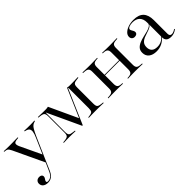

<svg xmlns="http://www.w3.org/2000/svg" viewBox="99 -1200 2166 2166"><g transform="rotate(-45 1182.0 -117.5)"><path d="M250.8 12.9 78.2 -353.2Q69.4 -371 62.1 -381Q54.8 -391.1 45.6 -396Q36.3 -400.8 20.2 -402.4L4.8 -404V-412.9Q21.8 -412.1 42.3 -411.3Q62.9 -410.5 86.3 -410.5H90.3H96Q123.4 -410.5 147.6 -410.9Q171.8 -411.3 191.5 -411.7Q211.3 -412.1 227.4 -412.1V-403.2L204.8 -400.8Q169.4 -397.6 161.3 -382.7Q153.2 -367.7 167.7 -332.3L291.1 -71.8L280.6 -58.9L368.5 -260.5Q389.5 -306.5 393.1 -335.5Q396.8 -364.5 383.9 -379.8Q371 -395.2 341.9 -401.6L330.6 -404V-412.9Q346.8 -412.1 373 -411.3Q399.2 -410.5 429.8 -410.5Q451.6 -410.5 467.7 -411.3Q483.9 -412.1 494.4 -412.9V-404L487.9 -402.4Q466.9 -396.8 452 -385.5Q437.1 -374.2 421.8 -348Q406.5 -321.8 383.9 -271.8L258.9 12.9ZM108.1 192.7Q71 192.7 48.8 175Q26.6 157.3 26.6 127.4Q26.6 104 41.9 89.5Q57.3 75 83.1 75Q101.6 75 112.9 83.9Q124.2 92.7 124.2 106.5Q124.2 119.4 118.1 129.4Q112.1 139.5 106 148.4Q100 157.3 100 166.9Q100 180.6 117.7 180.6Q147.6 180.6 169.4 163.3Q191.1 146 206.5 109.7L258.1 -6.5L265.3 -1.6L215.3 113.7Q203.2 140.3 187.5 158.1Q171.8 175.8 152.4 184.3Q133.1 192.7 108.1 192.7Z M647.6 -78.2Q647.6 -41.1 659.3 -28.6Q671 -16.1 710.5 -12.1L737.9 -8.9V0Q716.1 -0.8 690.3 -1.6Q664.5 -2.4 643.5 -2.4Q625 -2.4 608.1 -2Q591.1 -1.6 577 -1.2Q562.9 -0.8 550.8 0V-8.9L576.6 -11.3Q602.4 -14.5 615.3 -20.6Q628.2 -26.6 633.5 -39.9Q638.7 -53.2 638.7 -78.2V-334.7Q638.7 -359.7 633.5 -373Q628.2 -386.3 614.9 -392.3Q601.6 -398.4 576.6 -401.6L550 -404V-412.9Q565.3 -412.9 583.1 -412.1Q600.8 -411.3 622.2 -410.9Q643.5 -410.5 667.7 -410.5H672.6Q684.7 -410.5 694.4 -411.7Q704 -412.9 712.1 -415.3L872.6 -68.5L862.9 -58.9L1016.9 -414.5Q1031.5 -411.3 1043.1 -410.9Q1054.8 -410.5 1062.1 -410.5H1070.2Q1094.4 -410.5 1115.3 -410.9Q1136.3 -411.3 1154.4 -412.1Q1172.6 -412.9 1187.1 -412.9V-404L1161.3 -400.8Q1135.5 -398.4 1122.2 -392.3Q1108.9 -386.3 1104 -373Q1099.2 -359.7 1099.2 -334.7V-78.2Q1099.2 -53.2 1104 -39.9Q1108.9 -26.6 1122.2 -20.6Q1135.5 -14.5 1161.3 -11.3L1187.1 -8.9V0Q1172.6 -0.8 1154.4 -1.2Q1136.3 -1.6 1115.3 -2Q1094.4 -2.4 1070.2 -2.4H1062.9H1056.5Q1033.9 -2.4 1014.9 -2Q996 -1.6 979.8 -1.2Q963.7 -0.8 950 0V-8.9L969.4 -11.3Q1004.8 -15.3 1015.7 -28.2Q1026.6 -41.1 1026.6 -78.2V-402.4H1021.8L842.7 10.5H833.9L651.6 -381.5H647.6Z M1687.9 -2.4Q1658.9 -2.4 1632.3 -1.6Q1605.6 -0.8 1575 0V-8.9L1590.3 -9.7Q1623.4 -11.3 1637.5 -25Q1651.6 -38.7 1651.6 -71V-206.5H1724.2V-71Q1724.2 -38.7 1738.3 -25.4Q1752.4 -12.1 1787.9 -10.5L1808.9 -8.9V0Q1776.6 -0.8 1747.6 -1.6Q1718.5 -2.4 1687.9 -2.4ZM1382.3 -2.4Q1350.8 -2.4 1322.2 -1.6Q1293.5 -0.8 1261.3 0V-8.9L1282.3 -10.5Q1316.9 -12.1 1331.5 -25.4Q1346 -38.7 1346 -71V-341.9Q1346 -375 1331.5 -387.9Q1316.9 -400.8 1282.3 -402.4L1261.3 -404V-412.9Q1293.5 -412.1 1322.2 -411.3Q1350.8 -410.5 1382.3 -410.5Q1410.5 -410.5 1437.5 -411.3Q1464.5 -412.1 1495.2 -412.9V-404L1479.8 -403.2Q1446 -401.6 1432.3 -388.3Q1418.5 -375 1418.5 -341.9V-71Q1418.5 -38.7 1432.3 -25Q1446 -11.3 1479.8 -9.7L1495.2 -8.9V0Q1464.5 -0.8 1437.5 -1.6Q1410.5 -2.4 1382.3 -2.4ZM1651.6 -206.5V-341.9Q1651.6 -375 1637.5 -388.3Q1623.4 -401.6 1590.3 -403.2L1575 -404V-412.9Q1605.6 -412.1 1632.3 -411.3Q1658.9 -410.5 1687.9 -410.5Q1718.5 -410.5 1747.6 -411.3Q1776.6 -412.1 1808.9 -412.9V-404L1787.9 -402.4Q1752.4 -400.8 1738.3 -387.9Q1724.2 -375 1724.2 -341.9V-206.5ZM1392.7 -209.7V-218.5H1678.2V-209.7Z M2175.8 -206.5V-296.8Q2175.8 -353.2 2145.6 -383.5Q2115.3 -413.7 2058.9 -413.7Q2025 -413.7 2003.2 -403.6Q1981.5 -393.5 1981.5 -378.2Q1981.5 -369.4 1987.9 -358.5Q1994.4 -347.6 2000.4 -335.9Q2006.5 -324.2 2006.5 -312.1Q2006.5 -297.6 1994.8 -288.3Q1983.1 -279 1962.9 -279Q1941.9 -279 1929 -291.9Q1916.1 -304.8 1916.1 -325.8Q1916.1 -354 1939.1 -376.6Q1962.1 -399.2 2000.8 -412.9Q2039.5 -426.6 2086.3 -426.6Q2170.2 -426.6 2209.3 -384.7Q2248.4 -342.7 2248.4 -262.1V-206.5ZM2022.6 11.3Q1963.7 11.3 1929.4 -16.1Q1895.2 -43.5 1895.2 -92.7Q1895.2 -130.6 1915.3 -153.2Q1935.5 -175.8 1967.3 -189.1Q1999.2 -202.4 2034.7 -210.5Q2070.2 -218.5 2102.4 -227Q2134.7 -235.5 2155.6 -249.2Q2176.6 -262.9 2177.4 -286.3L2178.2 -270.2Q2171.8 -247.6 2149.2 -235.9Q2126.6 -224.2 2097.2 -215.3Q2067.7 -206.5 2039.5 -194.8Q2011.3 -183.1 1992.3 -161.7Q1973.4 -140.3 1973.4 -101.6Q1973.4 -62.1 1996 -40.3Q2018.5 -18.5 2064.5 -18.5Q2100 -18.5 2127.8 -32.3Q2155.6 -46 2179 -76.6L2179.8 -66.1Q2150.8 -28.2 2110.9 -8.5Q2071 11.3 2022.6 11.3ZM2248.4 -43.5Q2248.4 -25 2256.5 -15.3Q2264.5 -5.6 2280.6 -5.6Q2294.4 -5.6 2308.5 -11.3Q2322.6 -16.9 2340.3 -29L2345.2 -21Q2322.6 -4 2301.6 3.6Q2280.6 11.3 2255.6 11.3Q2215.3 11.3 2195.6 -6.9Q2175.8 -25 2175.8 -60.5V-206.5H2248.4Z"/></g></svg>

Font: Playfair 144pt SemiExpanded Light
Style: Regular
Weight: 300
Width: 6
Designer: Claus Eggers Sørensen
Foundry: Claus Eggers Sørensen
Version: Version 2.203